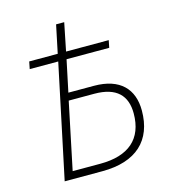

<svg xmlns="http://www.w3.org/2000/svg" viewBox="-107 -802 801 891"><g transform="rotate(-15 293.5 -357.0)"><path d="M94 0H275C439 0 525 -82 525 -225C525 -328 465 -393 340 -393H217L249 -545H454L461 -580H256L283 -714H244L216 -580H79L72 -545H209ZM275 -36H142L209 -357H332C439 -357 485 -307 485 -222C485 -99 411 -36 275 -36Z"/></g></svg>

Font: Noto Sans ExtraLight
Style: Italic
Weight: 200
Italic angle: -12°
Designer: Monotype Design Team
Foundry: Monotype Imaging Inc.
Version: Version 2.013